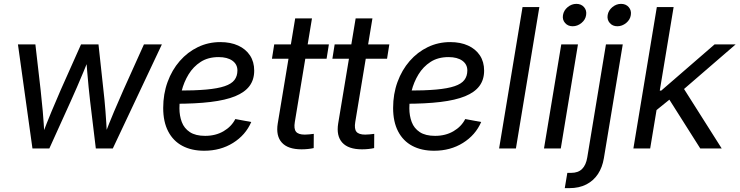

<svg xmlns="http://www.w3.org/2000/svg" viewBox="-20 -764 3806 988"><path d="M147 0 72.3 -535.6H162.1L189 -301.3Q194.8 -251.5 200 -192.1Q205.1 -132.8 209 -63H194.8Q220.2 -130.4 244.9 -189.7Q269.5 -249 292.5 -301.3L397 -535.6H486.8L512.2 -301.3Q518.1 -251.5 522.7 -192.1Q527.3 -132.8 530.8 -63H516.1Q542 -130.9 566.9 -189.9Q591.8 -249 615.2 -301.3L720.7 -535.6H813L560.5 0H473.1L443.8 -242.7Q439.9 -277.8 436 -315.4Q432.1 -353 429 -393.3Q425.8 -433.6 422.4 -474.6H442.4Q426.3 -434.1 409.4 -394Q392.6 -354 376.2 -315.9Q359.9 -277.8 343.8 -242.7L233.9 0Z M1030.8 11.7Q965.8 11.7 918.5 -13.4Q871.1 -38.6 845.5 -87.9Q819.8 -137.2 819.8 -208.5Q819.8 -280.3 842.3 -342Q864.7 -403.8 905 -450Q945.3 -496.1 998.5 -521.7Q1051.8 -547.4 1113.8 -547.4Q1166.5 -547.4 1205.6 -529.5Q1244.6 -511.7 1266.4 -478.8Q1288.1 -445.8 1288.1 -400.4Q1288.1 -354 1263.9 -321.5Q1239.7 -289.1 1190.2 -268.8Q1140.6 -248.5 1063.5 -239.3Q986.3 -230 880.9 -230L892.6 -297.9Q981.9 -297.9 1041.5 -303.2Q1101.1 -308.6 1136.2 -320.6Q1171.4 -332.5 1186.5 -352.5Q1201.7 -372.6 1201.7 -401.4Q1201.7 -433.1 1175.8 -451.7Q1149.9 -470.2 1105 -470.2Q1050.8 -470.2 1012.7 -445.6Q974.6 -420.9 950.4 -381.3Q926.3 -341.8 914.8 -295.9Q903.3 -250 903.3 -207Q903.3 -168.5 915.5 -136Q927.7 -103.5 957 -84.2Q986.3 -64.9 1035.6 -64.9Q1089.4 -64.9 1130.1 -88.6Q1170.9 -112.3 1190.9 -151.4L1272.9 -136.2Q1243.7 -68.8 1179.2 -28.6Q1114.7 11.7 1030.8 11.7Z M1672.4 -535.6 1660.6 -461.9H1379.4L1391.1 -535.6ZM1499 -669.4H1585.4L1497.1 -136.2Q1491.2 -101.1 1503.2 -86.2Q1515.1 -71.3 1548.3 -71.3Q1557.6 -71.3 1570.6 -72.5Q1583.5 -73.7 1594.7 -75.2L1594.2 -2Q1581.5 1 1564.7 2.7Q1547.9 4.4 1531.7 4.4Q1461.4 4.4 1430.2 -30.3Q1398.9 -64.9 1409.2 -128.4Z M1983.4 -535.6 1971.7 -461.9H1690.4L1702.1 -535.6ZM1810.1 -669.4H1896.5L1808.1 -136.2Q1802.2 -101.1 1814.2 -86.2Q1826.2 -71.3 1859.4 -71.3Q1868.7 -71.3 1881.6 -72.5Q1894.5 -73.7 1905.8 -75.2L1905.3 -2Q1892.6 1 1875.7 2.7Q1858.9 4.4 1842.8 4.4Q1772.5 4.4 1741.2 -30.3Q1710 -64.9 1720.2 -128.4Z M2213.9 11.7Q2148.9 11.7 2101.6 -13.4Q2054.2 -38.6 2028.6 -87.9Q2002.9 -137.2 2002.9 -208.5Q2002.9 -280.3 2025.4 -342Q2047.9 -403.8 2088.1 -450Q2128.4 -496.1 2181.6 -521.7Q2234.9 -547.4 2296.9 -547.4Q2349.6 -547.4 2388.7 -529.5Q2427.7 -511.7 2449.5 -478.8Q2471.2 -445.8 2471.2 -400.4Q2471.2 -354 2447 -321.5Q2422.9 -289.1 2373.3 -268.8Q2323.7 -248.5 2246.6 -239.3Q2169.4 -230 2064 -230L2075.7 -297.9Q2165 -297.9 2224.6 -303.2Q2284.2 -308.6 2319.3 -320.6Q2354.5 -332.5 2369.6 -352.5Q2384.8 -372.6 2384.8 -401.4Q2384.8 -433.1 2358.9 -451.7Q2333 -470.2 2288.1 -470.2Q2233.9 -470.2 2195.8 -445.6Q2157.7 -420.9 2133.5 -381.3Q2109.4 -341.8 2097.9 -295.9Q2086.4 -250 2086.4 -207Q2086.4 -168.5 2098.6 -136Q2110.8 -103.5 2140.1 -84.2Q2169.4 -64.9 2218.8 -64.9Q2272.5 -64.9 2313.2 -88.6Q2354 -112.3 2374 -151.4L2456.1 -136.2Q2426.8 -68.8 2362.3 -28.6Q2297.9 11.7 2213.9 11.7Z M2755.4 -727.5 2634.8 0H2548.3L2668.9 -727.5Z M2779.3 0 2868.2 -535.6H2954.1L2865.7 0ZM2926.8 -628.9Q2902.3 -628.9 2887.7 -645.8Q2873 -662.6 2877 -686.5Q2880.9 -710.4 2901.1 -727.3Q2921.4 -744.1 2945.8 -744.1Q2970.7 -744.1 2985.4 -727.3Q3000 -710.4 2996.1 -686.5Q2992.7 -662.6 2972.2 -645.8Q2951.7 -628.9 2926.8 -628.9Z M3098.1 -535.6H3184.6L3087.4 50.3Q3079.6 97.2 3056.9 131.6Q3034.2 166 2997.1 185.1Q2960 204.1 2910.2 204.1H2886.2L2899.4 125.5H2919.4Q2955.1 125.5 2975.3 105.5Q2995.6 85.4 3002 45.9ZM3156.7 -628.9Q3132.3 -628.9 3117.7 -645.8Q3103 -662.6 3106.9 -686.5Q3110.8 -710.4 3131.1 -727.3Q3151.4 -744.1 3175.8 -744.1Q3200.7 -744.1 3215.3 -727.3Q3230 -710.4 3226.1 -686.5Q3222.7 -662.6 3202.1 -645.8Q3181.6 -628.9 3156.7 -628.9Z M3352.5 -192.9 3369.6 -297.9H3382.8L3657.2 -535.6H3765.6L3471.7 -281.7H3462.4ZM3239.3 0 3359.9 -727.5H3446.3L3325.7 0ZM3583.5 0 3417.5 -262.2 3489.3 -322.8 3693.8 0Z"/></svg>

Font: Inter 20pt
Style: Italic
Weight: 400
Italic angle: -9.3988°
Version: Version 4.001;git-66647c0bb